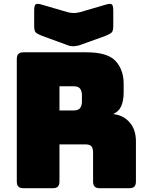

<svg xmlns="http://www.w3.org/2000/svg" viewBox="-20 -997 783 1017"><path d="M295 -540V-412H370Q396 -412 405 -425.5Q414 -439 414 -459V-493Q414 -513 405 -526.5Q396 -540 370 -540ZM259 0H105Q86 0 77.5 -8.5Q69 -17 69 -36V-684Q69 -703 77.5 -711.5Q86 -720 105 -720H438Q550 -720 592.5 -673.5Q635 -627 635 -553V-507Q635 -465 622.5 -435.5Q610 -406 579 -393Q633 -387 666.5 -349Q700 -311 700 -248V-36Q700 -17 691.5 -8.5Q683 0 664 0H509Q490 0 481.5 -8.5Q473 -17 473 -36V-189Q473 -211 464.5 -221.5Q456 -232 435 -232H295V-36Q295 -17 286.5 -8.5Q278 0 259 0ZM402 -932 539 -972Q564 -980 572 -974Q580 -968 580 -941V-860Q580 -833 571.5 -825Q563 -817 539 -807L411 -761Q402 -757 391.5 -755Q381 -753 372 -752Q363 -752 355 -753Q347 -754 340 -757L203 -807Q178 -817 169.5 -825Q161 -833 161 -860V-941Q161 -968 169 -974Q177 -980 203 -972L340 -932Q357 -928 371 -928Q385 -928 402 -932Z"/></svg>

Font: Bungee
Style: Regular
Weight: 400
Designer: David Jonathan Ross
Foundry: David Jonathan Ross
Version: Version 1.000;PS 1.0;hotconv 1.0.72;makeotf.lib2.5.5900